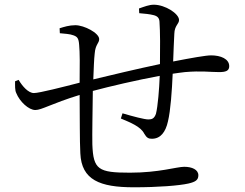

<svg xmlns="http://www.w3.org/2000/svg" viewBox="-20 -783 1040 815"><path d="M571 -727C595 -725 615 -723 631 -719C648 -715 656 -707 657 -691C660 -651 660 -572 659 -511C568 -492 442 -462 376 -446C378 -492 379 -532 382 -556C385 -595 401 -599 401 -617C401 -643 337 -676 300 -676C274 -676 252 -669 233 -663L234 -642C253 -640 277 -639 292 -633C308 -627 314 -621 316 -592C319 -563 319 -501 318 -432C252 -415 147 -388 124 -388C100 -388 75 -417 59 -444L44 -438C44 -419 43 -400 49 -388C64 -351 102 -316 130 -316C157 -316 198 -343 318 -380C319 -285 318 -187 321 -132C326 -19 404 12 548 12C652 12 740 5 780 -4C810 -11 822 -19 822 -39C822 -63 795 -75 762 -75C730 -75 655 -50 532 -50C397 -50 376 -63 372 -170C371 -216 373 -310 374 -397C445 -416 560 -443 658 -461C656 -405 650 -332 642 -300C635 -280 625 -276 610 -276C593 -276 544 -289 500 -302L493 -280C533 -263 577 -246 592 -216C603 -197 611 -194 625 -194C661 -194 683 -222 693 -268C704 -313 710 -399 713 -470C732 -473 749 -475 765 -477C835 -483 871 -477 910 -477C938 -477 953 -482 953 -502C953 -533 917 -548 876 -548C854 -548 792 -537 715 -522C717 -569 718 -609 720 -640C721 -675 740 -681 740 -698C740 -725 681 -763 633 -763C613 -763 593 -755 570 -747Z"/></svg>

Font: Source Han Serif
Style: Regular
Weight: 400
Designer: Ryoko NISHIZUKA 西塚涼子 (kana & ideographs); Frank Grießhammer (Latin, Greek & Cyrillic); Wenlong ZHANG 张文龙 (bopomofo); San
Foundry: Adobe Systems Incorporated
Version: Version 1.001;PS 1.001;hotconv 16.6.54;makeotf.lib2.5.65590